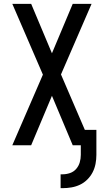

<svg xmlns="http://www.w3.org/2000/svg" viewBox="-20 -755 540 998"><path d="M295 223V151H306Q325 151 344 144.5Q363 138 376 123Q389 108 394.5 89Q400 70 400 50V0H358L250 -257L142 0H44L203 -367L44 -735H142L250 -478L358 -735H456L297 -368L421 -80H481V50Q481 74 476.5 97Q472 120 461.5 140.5Q451 161 434 178Q417 195 396 205Q375 215 352 219Q329 223 306 223Z"/></svg>

Font: Iosevka SS18 Medium
Style: Regular
Weight: 500
Monospace: yes
Designer: Belleve Invis
Foundry: Belleve Invis
Version: Version 25.1.1; ttfautohint (v1.8.4)